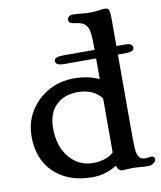

<svg xmlns="http://www.w3.org/2000/svg" viewBox="-93 -919 840 1003"><g transform="rotate(-10 327.5 -417.0)"><path d="M446.3 -26.4Q385.3 11.2 317.9 11.2Q250.5 11.2 199.5 -7.8Q148.4 -26.9 112.8 -61.5Q39.1 -132.3 39.1 -252.4Q39.1 -361.8 116.2 -437.5Q194.8 -514.2 309.6 -514.2Q384.3 -514.2 441.9 -486.8V-596.7H272.9Q227.5 -596.7 227.5 -620.6Q227.5 -642.1 274.4 -642.1H441.9V-659.2Q441.9 -742.2 429.9 -762.5Q418 -782.7 401.9 -788.8Q385.7 -794.9 367.2 -796.9Q332 -799.8 332 -821.3Q332 -828.1 339.6 -835.9Q347.2 -843.8 360.4 -843.8Q373.5 -843.8 383.8 -842.8Q394 -841.8 404.3 -840.8Q435.1 -837.9 449.5 -837.9Q463.9 -837.9 475.1 -838.9L505.4 -842.3Q510.7 -842.8 515.9 -843.8Q521 -844.7 529.1 -844.7Q537.1 -844.7 543 -843Q548.8 -841.3 552.2 -835Q557.6 -824.2 557.6 -781.2V-642.1H596.7Q629.4 -642.1 636.5 -634.3Q643.6 -626.5 643.6 -617.7Q643.6 -596.7 597.2 -596.7H557.6V-172.9Q557.6 -87.9 564.2 -68.8Q570.8 -49.8 580.8 -43.9Q590.8 -38.1 608.4 -38.1L636.2 -41.5Q644 -41.5 649.2 -37.1Q654.3 -32.7 654.3 -27.6Q654.3 -22.5 652.1 -16.8Q649.9 -11.2 644.5 -6.8Q630.9 4.4 614.5 4.4Q598.1 4.4 587.9 3.9L566.4 2Q555.2 1.5 545.7 0.7Q536.1 0 530.8 0L477.1 2.9Q455.6 2.9 446.3 -26.4ZM441.9 -98.1V-384.8Q399.4 -439.9 316.9 -439.9Q241.2 -439.9 198.7 -395.5Q157.2 -352.5 157.2 -276.9Q157.2 -178.2 208.5 -118.7Q257.8 -61.5 330.3 -61.5Q402.8 -61.5 441.9 -98.1Z"/></g></svg>

Font: Stoke
Style: Regular
Weight: 400
Designer: Nicole Fally
Foundry: Nicole Fally
Version: Version 1.002